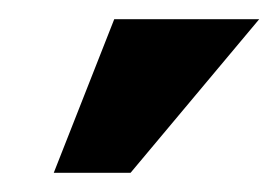

<svg xmlns="http://www.w3.org/2000/svg" viewBox="-20 -780 290 200"><path d="M116 -600H36L99 -760H250Z"/></svg>

Font: Rising Sun SemiBold
Style: Regular
Weight: 600
Designer: Matt McInerney, Pablo Impallari, Rodrigo Fuenzalida (Raleway font), Stephen Hutchings (Greek), Cristiano Sobral (main ch
Foundry: The Rising Sun Project Authors
Version: Version 4.327; ttfautohint (v1.8.4.7-5d5b-dirty)